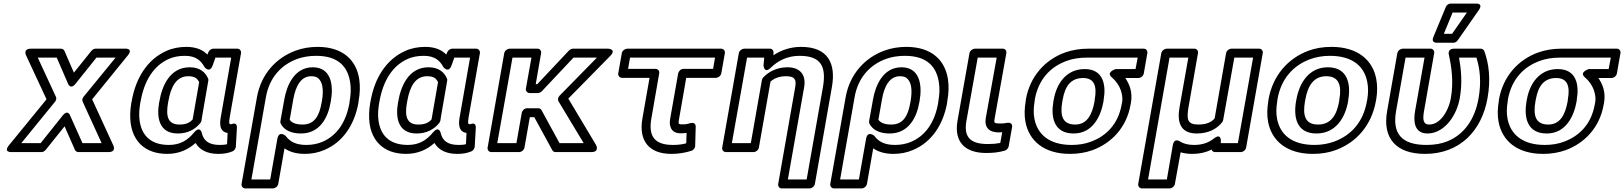

<svg xmlns="http://www.w3.org/2000/svg" viewBox="-20 -825 9076 1073"><path d="M403 -358 519 -503H626L446 -283C439 -274 439 -264 442 -257L548 -25H441L372 -179C372 -179 360 -216 330 -179L207 -25H99L288 -257C295 -266 296 -276 293 -283L191 -503H297L360 -358C360 -358 373 -320 403 -358ZM393 -419 340 -541C337 -548 329 -553 320 -553H154C106 -553 126 -515 126 -515L240 -270L30 -13C-3 28 45 25 45 25H212C220 25 229 20 235 13L341 -119L399 13C402 20 410 25 419 25H585C633 25 613 -13 613 -13L495 -270L694 -515C727 -556 680 -553 680 -553H514C506 -553 497 -548 491 -541Z M1013 -513C1074 -513 1103 -487 1123 -450C1123 -450 1152 -412 1169 -461L1184 -503H1272L1214 -171C1209 -143 1202 -89 1252 -82L1249 -19C1238 -16 1226 -15 1208 -15C1145 -15 1118 -40 1108 -81C1108 -81 1099 -125 1065 -85C1031 -44 990 -15 924 -15C816 -15 770 -75 760 -153C756 -182 758 -214 764 -250L766 -260C787 -377 840 -458 922 -495C948 -507 979 -513 1013 -513ZM1022 -563C982 -563 944 -556 909 -540C802 -492 738 -387 716 -260L714 -250C707 -210 706 -172 710 -138C722 -43 784 35 915 35C981 35 1033 10 1073 -26C1095 12 1137 35 1199 35C1229 35 1252 32 1279 21C1289 17 1297 6 1298 -5L1304 -111C1306 -145 1277 -132 1273 -131H1270C1261 -131 1258 -134 1264 -171L1327 -528C1329 -539 1321 -553 1306 -553H1172C1161 -553 1148 -544 1144 -532L1139 -520C1114 -546 1076 -563 1022 -563ZM1143 -386C1128 -421 1097 -449 1040 -449C928 -449 885 -342 871 -260L869 -250C855 -169 868 -79 974 -79C1029 -79 1071 -102 1100 -138C1103 -142 1105 -147 1106 -151C1108 -160 1108 -167 1109 -171L1144 -373C1145 -377 1145 -382 1143 -386ZM1093 -366 1059 -171C1058 -166 1057 -163 1057 -158C1041 -140 1021 -129 983 -129C918 -129 906 -175 919 -250L921 -260C935 -341 966 -399 1032 -399C1069 -399 1082 -387 1093 -366Z M1692 -15C1631 -15 1599 -35 1576 -66C1576 -66 1539 -98 1530 -49L1490 178H1385L1466 -282C1485 -392 1553 -464 1642 -496C1673 -507 1708 -513 1747 -513C1872 -513 1924 -451 1937 -364C1942 -333 1941 -298 1934 -260L1933 -250C1914 -140 1861 -66 1781 -32C1754 -21 1725 -15 1692 -15ZM1683 35C1722 35 1758 28 1793 13C1897 -31 1961 -128 1983 -250L1984 -260C1992 -303 1993 -343 1988 -380C1973 -485 1900 -563 1755 -563C1711 -563 1670 -556 1632 -542C1523 -502 1439 -411 1416 -282L1330 203C1328 214 1336 228 1351 228H1506C1517 228 1532 218 1535 203L1570 4C1597 23 1635 35 1683 35ZM1728 -449C1623 -449 1582 -344 1569 -270L1547 -148C1546 -143 1547 -137 1549 -134C1567 -98 1607 -79 1662 -79C1768 -79 1813 -169 1827 -250L1829 -260C1845 -349 1831 -449 1728 -449ZM1671 -129C1631 -129 1610 -140 1599 -156L1619 -270C1632 -344 1662 -399 1719 -399C1735 -399 1747 -396 1755 -390C1783 -370 1790 -325 1779 -260L1777 -250C1764 -175 1736 -129 1671 -129Z M2348 -513C2409 -513 2438 -487 2458 -450C2458 -450 2487 -412 2504 -461L2519 -503H2607L2549 -171C2544 -143 2537 -89 2587 -82L2584 -19C2573 -16 2561 -15 2543 -15C2480 -15 2453 -40 2443 -81C2443 -81 2434 -125 2400 -85C2366 -44 2325 -15 2259 -15C2151 -15 2105 -75 2095 -153C2091 -182 2093 -214 2099 -250L2101 -260C2122 -377 2175 -458 2257 -495C2283 -507 2314 -513 2348 -513ZM2357 -563C2317 -563 2279 -556 2244 -540C2137 -492 2073 -387 2051 -260L2049 -250C2042 -210 2041 -172 2045 -138C2057 -43 2119 35 2250 35C2316 35 2368 10 2408 -26C2430 12 2472 35 2534 35C2564 35 2587 32 2614 21C2624 17 2632 6 2633 -5L2639 -111C2641 -145 2612 -132 2608 -131H2605C2596 -131 2593 -134 2599 -171L2662 -528C2664 -539 2656 -553 2641 -553H2507C2496 -553 2483 -544 2479 -532L2474 -520C2449 -546 2411 -563 2357 -563ZM2478 -386C2463 -421 2432 -449 2375 -449C2263 -449 2220 -342 2206 -260L2204 -250C2190 -169 2203 -79 2309 -79C2364 -79 2406 -102 2435 -138C2438 -142 2440 -147 2441 -151C2443 -160 2443 -167 2444 -171L2479 -373C2480 -377 2480 -382 2478 -386ZM2428 -366 2394 -171C2393 -166 2392 -163 2392 -158C2376 -140 2356 -129 2318 -129C2253 -129 2241 -175 2254 -250L2256 -260C2270 -341 2301 -399 2367 -399C2404 -399 2417 -387 2428 -366Z M2988 -220H2925C2910 -220 2898 -206 2896 -195L2866 -25H2759L2844 -503H2950L2919 -330C2916 -315 2929 -305 2940 -305H2986C2994 -305 3003 -310 3008 -315L3185 -503H3316L3107 -290C3098 -281 3096 -267 3101 -259L3242 -25H3107L3006 -210C3002 -217 2995 -220 2988 -220ZM2966 -170 3067 15C3070 21 3077 25 3085 25H3284C3333 25 3311 -15 3311 -15L3156 -274L3390 -512C3428 -551 3378 -553 3378 -553H3182C3176 -553 3166 -549 3160 -543L2983 -355H2974L3004 -528C3006 -539 2999 -553 2984 -553H2828C2817 -553 2801 -543 2798 -528L2705 0C2703 11 2711 25 2726 25H2882C2893 25 2908 15 2911 0L2941 -170Z M3741 -15C3638 -15 3603 -63 3620 -162L3664 -415C3667 -430 3655 -440 3644 -440H3490L3501 -503H3976L3965 -440H3799C3784 -440 3772 -426 3770 -415L3725 -160C3718 -119 3731 -80 3784 -80C3797 -80 3808 -81 3817 -82L3815 -24C3792 -18 3770 -15 3741 -15ZM3732 35C3776 35 3810 28 3843 18C3855 15 3865 2 3865 -10L3868 -117C3868 -140 3849 -140 3839 -137C3820 -132 3816 -130 3793 -130C3771 -130 3770 -132 3775 -160L3815 -390H3982C3993 -390 4008 -400 4011 -415L4031 -528C4033 -539 4025 -553 4010 -553H3485C3474 -553 3458 -543 3455 -528L3435 -415C3433 -404 3441 -390 3456 -390H3610L3570 -162C3549 -41 3604 35 3732 35Z M4381 -449C4324 -449 4278 -426 4246 -393C4242 -389 4239 -383 4238 -378L4176 -25H4070L4155 -503H4251L4247 -461C4247 -461 4249 -409 4288 -447C4326 -484 4378 -513 4448 -513C4568 -513 4599 -454 4579 -338L4488 178H4383L4474 -338C4486 -406 4452 -449 4381 -449ZM4372 -399C4420 -399 4432 -383 4424 -338L4329 203C4327 214 4334 228 4349 228H4505C4516 228 4531 218 4534 203L4629 -338C4653 -472 4606 -563 4457 -563C4397 -563 4346 -545 4302 -516L4303 -530C4304 -542 4296 -553 4283 -553H4139C4128 -553 4112 -543 4109 -528L4016 0C4014 11 4022 25 4037 25H4192C4203 25 4218 15 4221 0L4286 -369C4305 -386 4333 -399 4372 -399Z M4982 -15C4921 -15 4889 -35 4866 -66C4866 -66 4829 -98 4820 -49L4780 178H4675L4756 -282C4775 -392 4843 -464 4932 -496C4963 -507 4998 -513 5037 -513C5162 -513 5214 -451 5227 -364C5232 -333 5231 -298 5224 -260L5223 -250C5204 -140 5151 -66 5071 -32C5044 -21 5015 -15 4982 -15ZM4973 35C5012 35 5048 28 5083 13C5187 -31 5251 -128 5273 -250L5274 -260C5282 -303 5283 -343 5278 -380C5263 -485 5190 -563 5045 -563C5001 -563 4960 -556 4922 -542C4813 -502 4729 -411 4706 -282L4620 203C4618 214 4626 228 4641 228H4796C4807 228 4822 218 4825 203L4860 4C4887 23 4925 35 4973 35ZM5018 -449C4913 -449 4872 -344 4859 -270L4837 -148C4836 -143 4837 -137 4839 -134C4857 -98 4897 -79 4952 -79C5058 -79 5103 -169 5117 -250L5119 -260C5135 -349 5121 -449 5018 -449ZM4961 -129C4921 -129 4900 -140 4889 -156L4909 -270C4922 -344 4952 -399 5009 -399C5025 -399 5037 -396 5045 -390C5073 -370 5080 -325 5069 -260L5067 -250C5054 -175 5026 -129 4961 -129Z M5501 -20C5400 -20 5365 -61 5381 -150L5444 -503H5550L5489 -165C5480 -112 5509 -85 5561 -85C5568 -85 5575 -86 5581 -86L5570 -26C5548 -22 5528 -20 5501 -20ZM5492 30C5531 30 5563 26 5595 17C5605 14 5615 4 5617 -7L5636 -114C5640 -136 5622 -140 5612 -139L5592 -136C5585 -135 5578 -135 5569 -135C5535 -135 5534 -138 5539 -165L5604 -528C5606 -542 5598 -553 5584 -553H5428C5417 -553 5401 -543 5398 -528L5331 -150C5311 -34 5370 30 5492 30Z M6326 -439H6215C6215 -439 6160 -422 6192 -394C6223 -367 6245 -333 6251 -290C6253 -277 6253 -263 6250 -249L6248 -239C6229 -133 6164 -65 6076 -33C6044 -21 6009 -15 5969 -15C5841 -15 5777 -77 5761 -161C5755 -191 5756 -223 5762 -259L5763 -269C5783 -381 5850 -452 5942 -485C5975 -497 6012 -503 6054 -503H6338ZM6269 -389H6343C6354 -389 6369 -399 6372 -414L6392 -528C6394 -539 6387 -553 6372 -553H6062C6016 -553 5973 -546 5933 -532C5821 -492 5736 -399 5713 -269L5712 -259C5705 -218 5704 -179 5711 -143C5731 -39 5813 35 5960 35C6005 35 6047 28 6086 14C6192 -25 6276 -113 6298 -239L6300 -249C6311 -310 6292 -354 6269 -389ZM6042 -439C5936 -439 5884 -354 5869 -269L5867 -259C5852 -172 5868 -79 5980 -79C6089 -79 6133 -179 6147 -259L6148 -269C6162 -349 6147 -439 6042 -439ZM6033 -389C6097 -389 6111 -342 6098 -269L6097 -259C6083 -181 6053 -129 5989 -129C5917 -129 5903 -179 5917 -259L5919 -269C5932 -343 5964 -389 6033 -389Z M6764 -51C6736 -29 6702 -15 6653 -15C6620 -15 6594 -22 6575 -34C6575 -34 6542 -59 6534 -12L6501 178H6396L6516 -503H6621L6572 -226C6558 -149 6572 -79 6668 -79C6730 -79 6779 -102 6811 -143C6814 -147 6815 -152 6816 -156L6878 -503H6983L6898 -25H6802L6803 -35C6803 -35 6806 -84 6764 -51ZM6751 11C6753 18 6760 25 6770 25H6915C6926 25 6941 15 6944 0L7037 -528C7039 -539 7032 -553 7017 -553H6861C6850 -553 6835 -543 6832 -528L6768 -163C6750 -143 6724 -129 6677 -129C6617 -129 6610 -156 6622 -226L6675 -528C6677 -539 6670 -553 6655 -553H6500C6489 -553 6473 -543 6470 -528L6341 203C6339 214 6347 228 6362 228H6517C6528 228 6543 218 6546 203L6578 26C6596 32 6620 35 6644 35C6684 35 6719 27 6751 11Z M7119 -269C7139 -385 7207 -459 7301 -494C7334 -506 7371 -513 7412 -513C7541 -513 7605 -452 7621 -367C7627 -337 7627 -305 7621 -269L7619 -259C7599 -143 7531 -69 7437 -34C7404 -22 7367 -15 7326 -15C7197 -15 7133 -76 7117 -161C7111 -191 7112 -223 7118 -259ZM7069 -269 7068 -259C7061 -218 7060 -179 7067 -143C7087 -39 7170 35 7317 35C7364 35 7407 28 7447 13C7561 -30 7645 -125 7669 -259L7671 -269C7678 -310 7678 -349 7671 -385C7651 -489 7568 -563 7421 -563C7374 -563 7331 -556 7291 -541C7177 -498 7093 -403 7069 -269ZM7515 -269C7530 -356 7511 -449 7401 -449C7291 -449 7240 -355 7225 -269L7223 -259C7208 -171 7225 -79 7337 -79C7448 -79 7499 -172 7514 -259ZM7465 -269 7464 -259C7450 -180 7417 -129 7346 -129C7274 -129 7259 -179 7273 -259L7275 -269C7289 -347 7322 -399 7392 -399C7463 -399 7479 -347 7465 -269Z M7952 -15C7812 -15 7760 -79 7782 -204L7835 -503H7941L7888 -203C7879 -151 7881 -79 7958 -79C8013 -79 8055 -114 8080 -145C8108 -180 8129 -226 8138 -276C8153 -361 8146 -436 8134 -503H8231C8251 -441 8259 -367 8243 -276C8222 -155 8160 -72 8068 -35C8036 -22 7997 -15 7952 -15ZM8293 -276C8312 -382 8301 -469 8275 -540C8272 -547 8264 -553 8255 -553H8107C8067 -553 8077 -519 8077 -519C8093 -446 8104 -366 8088 -276C8081 -236 8063 -197 8043 -172C8024 -148 7999 -129 7967 -129C7936 -129 7929 -152 7938 -203L7995 -528C7997 -539 7990 -553 7975 -553H7819C7808 -553 7792 -543 7789 -528L7732 -204C7705 -52 7782 35 7944 35C8139 35 8261 -95 8293 -276ZM8098 -755H8178L8095 -636H8049ZM8087 -805C8076 -805 8065 -798 8060 -786L7990 -617C7978 -588 8003 -586 8009 -586H8102C8111 -586 8120 -591 8126 -599L8244 -768C8272 -809 8228 -805 8228 -805Z M8970 -439H8859C8859 -439 8804 -422 8836 -394C8867 -367 8889 -333 8895 -290C8897 -277 8897 -263 8894 -249L8892 -239C8873 -133 8808 -65 8720 -33C8688 -21 8653 -15 8613 -15C8485 -15 8421 -77 8405 -161C8399 -191 8400 -223 8406 -259L8407 -269C8427 -381 8494 -452 8586 -485C8619 -497 8656 -503 8698 -503H8982ZM8913 -389H8987C8998 -389 9013 -399 9016 -414L9036 -528C9038 -539 9031 -553 9016 -553H8706C8660 -553 8617 -546 8577 -532C8465 -492 8380 -399 8357 -269L8356 -259C8349 -218 8348 -179 8355 -143C8375 -39 8457 35 8604 35C8649 35 8691 28 8730 14C8836 -25 8920 -113 8942 -239L8944 -249C8955 -310 8936 -354 8913 -389ZM8686 -439C8580 -439 8528 -354 8513 -269L8511 -259C8496 -172 8512 -79 8624 -79C8733 -79 8777 -179 8791 -259L8792 -269C8806 -349 8791 -439 8686 -439ZM8677 -389C8741 -389 8755 -342 8742 -269L8741 -259C8727 -181 8697 -129 8633 -129C8561 -129 8547 -179 8561 -259L8563 -269C8576 -343 8608 -389 8677 -389Z"/></svg>

Font: Asimov
Style: WidOuIt
Weight: 500
Designer: Google
Version: Version 2.000980; 2014